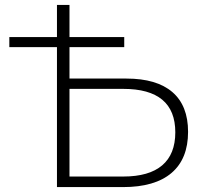

<svg xmlns="http://www.w3.org/2000/svg" viewBox="-20 -762 834 782"><path d="M212 0V-742H263V-442H495Q618 -442 682 -387Q746 -332 746 -225Q746 -115 678.5 -57.5Q611 0 481 0ZM263 -43H482Q587 -43 640.5 -88.5Q694 -134 694 -223Q694 -400 482 -400H263ZM18 -570V-611H486V-570Z"/></svg>

Font: Modern
Style: Regular
Weight: 300
Designer: Julieta Ulanovsky
Foundry: Julieta Ulanovsky
Version: Version 8.000